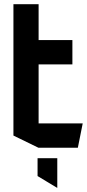

<svg xmlns="http://www.w3.org/2000/svg" viewBox="-20 -704 414 915"><path d="M163 0 44 -58V-684H164V-513H325V-397H164V-116H374V-115L351 0ZM252 191 159 135V50H253V191Z"/></svg>

Font: Foldit Thin Medium
Style: Regular
Weight: 500
Version: Version 1.003